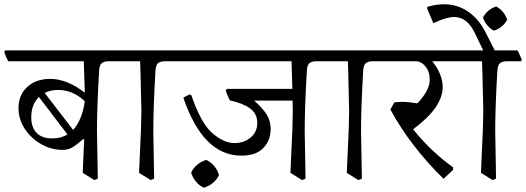

<svg xmlns="http://www.w3.org/2000/svg" viewBox="-40 -813 2474 903"><path d="M538 -525H473Q448 -525 437.5 -515Q427 -505 426 -478Q416 -306 416 -198L420 27L404 34L349 0L356 -157L352 -159Q316 -128 297 -118Q278 -108 255 -108Q201 -108 153 -135.5Q105 -163 76 -208Q47 -253 47 -304Q47 -366 88 -404Q129 -442 196 -442Q275 -442 359 -377L354 -525H-1Q-11 -541 -20 -569L-15 -576H519L524 -571L541 -533ZM359 -337Q302 -390 234 -390Q198 -390 170 -376L304 -202Q346 -248 359 -337ZM277 -181 143 -357Q107 -321 107 -262Q107 -213 132.5 -187.5Q158 -162 206 -162Q248 -162 277 -181Z M803 -525H738Q713 -525 702.5 -515Q692 -505 691 -478Q681 -306 681 -198L685 27L669 34L614 0L618 -91Q625 -228 625 -291Q625 -319 621 -465L619 -525H520Q509 -542 501 -569L506 -576H784L789 -571L806 -533Z M1515 -525H1450Q1425 -525 1414.5 -515Q1404 -505 1403 -478Q1393 -306 1393 -198L1397 27L1381 34L1326 0L1330 -91Q1337 -228 1337 -291L1336 -340H1155Q1195 -305 1214 -274.5Q1233 -244 1233 -206Q1233 -154 1199 -117.5Q1165 -81 1095 -81Q916 -81 823 -351L824 -355L852 -369L860 -365Q905 -233 959 -186.5Q1013 -140 1063 -140Q1107 -140 1138.5 -166Q1170 -192 1170 -235Q1170 -279 1135.5 -303.5Q1101 -328 1041 -341Q1026 -370 1022 -388L1027 -395H1335L1331 -525H785Q774 -542 766 -569L771 -576H1496L1501 -571L1518 -533ZM990 10Q980 32 961 47.5Q942 63 919 70Q897 60 881.5 41Q866 22 859 -1Q869 -23 888 -38.5Q907 -54 930 -61Q952 -51 967.5 -32Q983 -13 990 10Z M1780 -525H1715Q1690 -525 1679.5 -515Q1669 -505 1668 -478Q1658 -306 1658 -198L1662 27L1646 34L1591 0L1595 -91Q1602 -228 1602 -291Q1602 -319 1598 -465L1596 -525H1497Q1486 -542 1478 -569L1483 -576H1761L1766 -571L1783 -533Z M1993 -525Q2042 -463 2042 -404Q2042 -356 2008 -307Q1974 -258 1903 -205Q1986 -101 2091 -26V-14L2046 28Q1890 -125 1796 -298L1815 -332Q1839 -334 1851 -334Q1881 -334 1923 -327Q1981 -388 1981 -438Q1981 -476 1961 -500.5Q1941 -525 1913 -525H1762Q1751 -543 1743 -569L1748 -576H2126L2131 -571L2149 -533L2145 -525Z M2411 -525H2346Q2321 -525 2310.5 -515Q2300 -505 2299 -478Q2289 -306 2289 -198L2293 27L2277 34L2222 0L2226 -91Q2233 -228 2233 -291Q2233 -319 2229 -465L2227 -525H2128Q2117 -542 2109 -569L2114 -576H2392L2397 -571L2414 -533ZM2242 -664 2301 -548H2246L2194 -656Q2158 -733 2096 -733Q2059 -733 1998 -704L1969 -773L1970 -781Q2012 -793 2049 -793Q2110 -793 2160 -759.5Q2210 -726 2242 -664ZM2345.2 -720.6Q2336.1 -702.4 2319.7 -688.8Q2303.4 -675.1 2283.4 -668.8Q2265.2 -677.8 2251.6 -694.2Q2237.9 -710.6 2231.6 -730.6Q2240.7 -748.7 2257 -762.4Q2273.4 -776 2293.4 -782.4Q2311.6 -773.3 2325.2 -756.9Q2338.8 -740.6 2345.2 -720.6Z"/></svg>

Font: Sahitya
Style: Regular
Weight: 400
Designer: Juan Pablo del Peral
Foundry: Juan Pablo del Peral (http://www.huertatipografica.com)
Version: Version 1.001;PS 001.000;hotconv 1.0.70;makeotf.lib2.5.58329